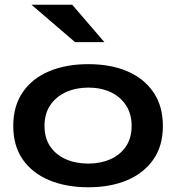

<svg xmlns="http://www.w3.org/2000/svg" viewBox="-20 -779 744 811"><path d="M353 12Q259 12 187.5 -18Q116 -48 76 -105.5Q36 -163 36 -247Q36 -331 76 -389.5Q116 -448 187.5 -478Q259 -508 353 -508Q447 -508 517.5 -478Q588 -448 628 -389.5Q668 -331 668 -247Q668 -163 628 -105.5Q588 -48 517.5 -18Q447 12 353 12ZM353 -88Q405 -88 446.5 -106.5Q488 -125 512 -160.5Q536 -196 536 -247Q536 -298 512 -334.5Q488 -371 447 -390Q406 -409 353 -409Q301 -409 259 -390Q217 -371 192.5 -335Q168 -299 168 -247Q168 -196 192 -160.5Q216 -125 258 -106.5Q300 -88 353 -88ZM297 -601 113 -759H285L421 -601Z"/></svg>

Font: Syne
Style: Bold
Weight: 700
Designer: Lucas Descroix
Foundry: Bonjour Monde
Version: Version 2.200